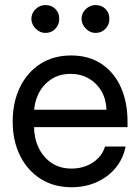

<svg xmlns="http://www.w3.org/2000/svg" viewBox="-20 -747 565 774"><path d="M268.6 7.8Q196.8 7.8 143.6 -26.1Q90.3 -60.1 60.8 -119.6Q31.2 -179.2 31.2 -256.8Q31.2 -335 60.3 -395Q89.4 -455.1 142.3 -489.3Q195.3 -523.4 266.6 -523.4Q338.4 -523.4 389.4 -489.3Q440.4 -455.1 467.3 -395Q494.1 -335 494.1 -256.8V-234.4H76.2V-304.7H409.2Q407.7 -347.7 388.7 -380.1Q369.6 -412.6 337.4 -430.9Q305.2 -449.2 264.6 -449.2Q218.3 -449.2 185.1 -426.5Q151.9 -403.8 134.5 -367.7Q117.2 -331.5 117.2 -291V-237.3Q117.2 -190.9 135.3 -152.3Q153.3 -113.8 187.3 -90.6Q221.2 -67.4 268.6 -67.4Q300.8 -67.4 328.4 -78.4Q356 -89.4 375.7 -109.4Q395.5 -129.4 403.3 -156.2H486.3Q476.6 -106.9 446 -70.1Q415.5 -33.2 369.6 -12.7Q323.7 7.8 268.6 7.8ZM163.1 -614.3Q141.1 -614.3 124 -631.3Q106.9 -648.4 106.4 -670.9Q106.9 -694.8 124 -710.7Q141.1 -726.6 163.1 -726.6Q187.5 -726.6 203.4 -710.7Q219.2 -694.8 218.8 -670.9Q219.2 -648.4 203.4 -631.3Q187.5 -614.3 163.1 -614.3ZM365.2 -614.3Q343.3 -614.3 326.2 -631.3Q309.1 -648.4 308.6 -670.9Q309.1 -694.8 326.2 -710.7Q343.3 -726.6 365.2 -726.6Q389.6 -726.6 405.5 -710.7Q421.4 -694.8 420.9 -670.9Q421.4 -648.4 405.5 -631.3Q389.6 -614.3 365.2 -614.3Z"/></svg>

Font: Inter Display V
Style: Regular
Weight: 400
Designer: Rasmus Andersson
Foundry: rsms
Version: Version 3.015;git-src